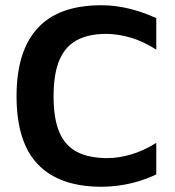

<svg xmlns="http://www.w3.org/2000/svg" viewBox="-20 -700 668 731"><path d="M366 11Q207 11 125 -73.5Q43 -158 43 -334Q43 -505 123 -592.5Q203 -680 366 -680Q419 -680 472 -667Q525 -654 575 -631V-511Q525 -543 476.5 -557Q428 -571 384 -571Q318 -571 273.5 -547.5Q229 -524 206.5 -472Q184 -420 184 -333Q184 -247 206.5 -195.5Q229 -144 274.5 -121Q320 -98 389 -98Q430 -98 477.5 -111.5Q525 -125 575 -156V-36Q546 -22 511 -11Q476 0 438.5 5.5Q401 11 366 11Z"/></svg>

Font: Maven Pro SemiBold
Style: Regular
Weight: 600
Designer: Joe Prince
Foundry: Joe Prince
Version: Version 2.103